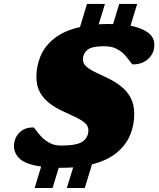

<svg xmlns="http://www.w3.org/2000/svg" viewBox="-20 -845 815 984"><path d="M293 -99Q375 -99 404 -120Q433 -141 433 -177.5Q433 -200 413.8 -216Q394.5 -232 364.2 -246Q334 -260 299.8 -276Q265.5 -292 235.2 -314.5Q205 -337 185.8 -370Q166.5 -403 166.5 -451Q166.5 -505 187.2 -556.2Q208 -607.5 257 -647.2Q306 -687 390 -706.5L426 -825H518L486 -720.5Q511.5 -722 538.5 -722Q549.5 -722 559.5 -721.5L591 -825H683L649 -713Q706 -702 738.5 -678Q771 -654 771 -616Q771 -572 740 -543.5Q709 -515 661 -515Q656 -515 646.8 -529Q637.5 -543 621.2 -561.5Q605 -580 579.2 -594Q553.5 -608 514.5 -608Q449 -608 427 -588.8Q405 -569.5 405 -540.5Q405 -518.5 424 -502.5Q443 -486.5 473 -472.8Q503 -459 536.5 -442.5Q570 -426 600 -402.8Q630 -379.5 649 -345Q668 -310.5 668 -260.5Q668 -204.5 647 -153.2Q626 -102 578.5 -62.5Q531 -23 451.5 -2.5L414.5 118.5H322.5L355 13Q325.5 15 294 15Q287.5 15 281 15L249.5 118.5H157.5L191 8.5Q113 -2.5 82.2 -30.5Q51.5 -58.5 51.5 -97.5Q51.5 -120 62.2 -141.8Q73 -163.5 95 -177.8Q117 -192 150.5 -192Q154.5 -192 164.2 -178Q174 -164 191 -145.5Q208 -127 233.2 -113Q258.5 -99 293 -99Z"/></svg>

Font: Newsreader Caption ExtraBold
Style: Italic
Weight: 800
Italic angle: -17°
Designer: Hugues Gentile
Foundry: Production Type
Version: Version 1.001